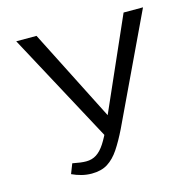

<svg xmlns="http://www.w3.org/2000/svg" viewBox="-99 -759 877 869"><g transform="rotate(-15 339.0 -324.5)"><path d="M227 9Q203 9 179.5 3Q156 -3 135 -13L153 -59Q174 -55 189 -53Q204 -51 217 -51Q244 -51 265 -64.5Q286 -78 304.5 -106.5Q323 -135 343 -180L554 -658H645L405 -152Q380 -101 356 -65Q332 -29 302 -10Q272 9 227 9ZM335 -130 51 -658H146L387 -183Z"/></g></svg>

Font: Ysabeau Office Medium
Style: Regular
Weight: 500
Designer: Christian Thalmann (Catharsis Fonts)
Version: Version 2.001;gftools[0.9.30]; featfreeze: tnum,lnum,ss02